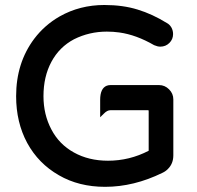

<svg xmlns="http://www.w3.org/2000/svg" viewBox="-20 -721 779 761"><path d="M43.9 -339.8Q43.9 -471.7 115.7 -567.4Q156.7 -621.6 216.3 -655.8Q296.4 -701.2 393.6 -701.2Q467.3 -701.2 525.4 -683.1Q583.5 -665.5 641.1 -629.9Q651.9 -624.5 659.2 -612.3Q666 -600.1 666 -585.9Q666 -565.4 651.4 -550.8Q636.7 -536.1 615.2 -536.1Q604.5 -536.1 590.8 -542Q520 -583 453.1 -592.3Q429.2 -595.7 403.3 -595.7Q334 -595.7 273.4 -565.4Q215.3 -534.7 183.8 -476.1Q152.3 -417.5 152.3 -339.8Q152.3 -267.1 183.6 -208Q214.4 -148.9 272.9 -116.7Q331.5 -84 408.2 -84Q493.2 -84 569.3 -123.5V-281.2L568.8 -283.7L566.4 -284.2H418Q404.8 -284.2 392.1 -271L377 -256.3V-325.2Q377 -371.1 403.3 -381.3Q410.2 -383.8 418 -383.8H610.4Q633.3 -383.8 650.1 -366.9Q667 -350.1 667 -327.1V-105.5Q667 -72.3 645.5 -51.3Q636.7 -42 624 -36.1Q510.7 19.5 396.5 19.5Q292.5 19.5 213.4 -26.4Q132.3 -72.8 87.9 -154.3Q43.9 -235.8 43.9 -339.8Z"/></svg>

Font: YuPearl-SemiBold
Style: SemiBold
Weight: 600
Designer: Max Yao
Foundry: Max-Everyday
Version: Version 1.011; ttfautohint (v1.8.3)